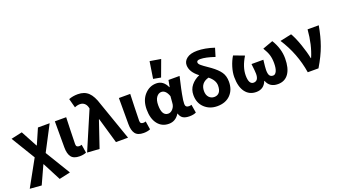

<svg xmlns="http://www.w3.org/2000/svg" viewBox="-72 -1481 4190 2358"><g transform="rotate(-20 2023.5 -302.0)"><path d="M160 189 8 177 197 -165 8 -476 153 -508 268 -294H272L360 -496H513L342 -169L540 157L395 189L272 -48H268Z M722 12Q644 12 612.5 -30.5Q581 -73 581 -155V-496H729Q728 -466 723.5 -331.5Q719 -197 719 -149Q719 -126 729 -116.5Q739 -107 760 -107Q776 -107 792 -113L809 -4Q772 12 722 12Z M981 11 822 0 1035 -498 1032 -512Q1023 -549 999 -569Q975 -589 942 -589Q907 -589 872 -573L840 -692Q892 -713 959 -713Q1044 -713 1096 -663.5Q1148 -614 1181 -504L1357 0H1199L1102 -334H1098Z M1559 12Q1481 12 1449.5 -30.5Q1418 -73 1418 -155V-496H1566Q1565 -466 1560.5 -331.5Q1556 -197 1556 -149Q1556 -126 1566 -116.5Q1576 -107 1597 -107Q1613 -107 1629 -113L1646 -4Q1609 12 1559 12Z M1889 12Q1798 12 1744 -57Q1690 -126 1690 -246Q1690 -365 1754.5 -436.5Q1819 -508 1909 -508Q2001 -508 2046 -409H2050L2066 -496H2211Q2210 -491 2195.5 -427.5Q2181 -364 2176.5 -343.5Q2172 -323 2163 -276.5Q2154 -230 2150.5 -202Q2147 -174 2147 -152Q2147 -107 2195 -107Q2210 -107 2227 -113L2245 -5Q2211 12 2158 12Q2104 12 2073.5 -7Q2043 -26 2030 -70H2027Q1977 12 1889 12ZM1924 -108Q1957 -108 1984.5 -139.5Q2012 -171 2014 -215L2021 -301Q1990 -388 1932 -388Q1895 -388 1868 -352Q1841 -316 1841 -247Q1841 -108 1924 -108ZM1893 -573 1927 -793 2070 -769 1991 -555Z M2522 12Q2423 12 2356.5 -50Q2290 -112 2290 -216Q2290 -289 2332 -341Q2374 -393 2441 -422Q2337 -500 2337 -591Q2337 -643 2384 -678Q2431 -713 2519 -713Q2619 -713 2739 -673L2706 -564Q2589 -604 2519 -604Q2473 -604 2473 -577Q2473 -567 2479.5 -556.5Q2486 -546 2501.5 -533.5Q2517 -521 2531 -510.5Q2545 -500 2571 -482.5Q2597 -465 2613 -453Q2687 -399 2722 -348.5Q2757 -298 2757 -223Q2757 -117 2694 -52.5Q2631 12 2522 12ZM2525 -107Q2567 -107 2591 -136Q2615 -165 2615 -224Q2615 -294 2538 -355Q2429 -326 2429 -218Q2429 -166 2456.5 -136.5Q2484 -107 2525 -107Z M3031 12Q2940 12 2888.5 -57Q2837 -126 2837 -253Q2837 -313 2858.5 -383Q2880 -453 2914 -508L3052 -456Q2976 -332 2976 -224Q2976 -107 3038 -107Q3103 -107 3103 -200Q3103 -232 3091 -331H3246Q3234 -232 3234 -200Q3234 -149 3248.5 -128Q3263 -107 3294 -107Q3322 -107 3339 -143.5Q3356 -180 3356 -247Q3356 -308 3342 -354Q3328 -400 3292 -459L3427 -508Q3503 -386 3503 -256Q3503 -127 3454 -57.5Q3405 12 3314 12Q3206 12 3171 -82H3167Q3130 12 3031 12Z M3706 0Q3665 -258 3523 -476L3673 -508Q3711 -443 3747.5 -338Q3784 -233 3800 -150H3804Q3868 -297 3884 -496H4030Q4006 -358 3965.5 -245Q3925 -132 3846 0Z"/></g></svg>

Font: Toshiba Sans
Style: Bold
Weight: 700
Designer: Paul D. Hunt
Foundry: Toshiba Corporation
Version: Version 2.020;PS 2.0;hotconv 1.0.86;makeotf.lib2.5.63406